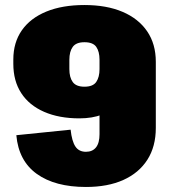

<svg xmlns="http://www.w3.org/2000/svg" viewBox="-20 -732 676 764"><path d="M600 -223Q600 -149 566.5 -96.5Q533 -44 471 -16Q409 12 322 12Q199 12 126.5 -40Q54 -92 45 -194L261 -216Q266 -170 280 -149Q294 -128 322 -128Q348 -128 362 -145.5Q376 -163 376 -198V-486H600ZM316 -712Q404 -712 467.5 -685Q531 -658 565.5 -607.5Q600 -557 600 -486H511Q511 -381 454.5 -321Q398 -261 296 -261Q215 -261 155.5 -287Q96 -313 64.5 -361.5Q33 -410 33 -478V-495Q33 -563 67 -611.5Q101 -660 164.5 -686Q228 -712 316 -712ZM316 -564Q283 -564 269.5 -545.5Q256 -527 256 -494V-457Q256 -424 269.5 -405.5Q283 -387 316 -387Q350 -387 363 -406Q376 -425 376 -457V-494Q376 -527 363 -545.5Q350 -564 316 -564Z"/></svg>

Font: Pathway Extreme Condensed Black
Style: Regular
Weight: 900
Width: 3
Version: Version 1.001;gftools[0.9.26]